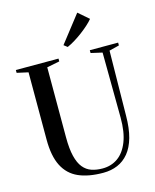

<svg xmlns="http://www.w3.org/2000/svg" viewBox="-142 -1082 958 1185"><g transform="rotate(-15 337.0 -489.0)"><path d="M368.5 9.5Q274.5 9.5 211 -18.5Q147.5 -46.5 115 -110Q82.5 -173.5 82.5 -279V-709L10.5 -725V-743H283V-725L202 -709V-261.5Q202 -188 213.8 -140.5Q225.5 -93 247.5 -66Q269.5 -39 300.8 -28.2Q332 -17.5 371 -17.5Q427 -17.5 469.2 -47.5Q511.5 -77.5 535.5 -138.8Q559.5 -200 559 -292.5L555.5 -708.5L483 -725V-743H664V-725L600 -709L594.5 -295.5Q594 -214 577.8 -156.2Q561.5 -98.5 531.5 -62Q501.5 -25.5 460.2 -8Q419 9.5 368.5 9.5ZM356 -798 334 -815 468 -987 534.5 -929.5Q522 -914 501.2 -895.2Q480.5 -876.5 456 -858Q431.5 -839.5 406 -823.8Q380.5 -808 357.5 -798Z"/></g></svg>

Font: Merriweather 144pt Medium
Style: Regular
Weight: 500
Version: Version 2.100